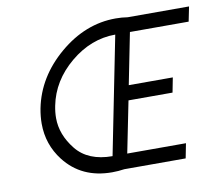

<svg xmlns="http://www.w3.org/2000/svg" viewBox="-72 -715 925 805"><g transform="rotate(-10 390.5 -312.5)"><path d="M395 0Q369.1 3.9 342.8 3.9Q213.4 3.9 140.6 -89.8Q86.9 -159.2 86.9 -248Q86.9 -278.8 93.3 -312.5Q119.1 -441.9 229.2 -535.4Q339.4 -628.9 468.8 -628.9Q495.1 -628.9 519.5 -625H780.8L768.1 -562.5H518.1L474.6 -343.8H662.1L649.9 -281.2H462.4L418.5 -62.5H668.5L656.2 0ZM455.6 -562.5Q352.1 -562.5 264.2 -489.3Q176.3 -416 155.8 -312.5Q150.4 -285.6 150.4 -260.7Q150.4 -189.9 201.4 -126.2Q252.4 -62.5 356 -62.5Z"/></g></svg>

Font: Juliett
Style: Italic
Weight: 400
Italic angle: -11.25°
Designer: GGBotNet
Foundry: GGBotNet
Version: 0.60